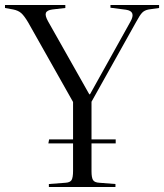

<svg xmlns="http://www.w3.org/2000/svg" viewBox="-28 -750 658 770"><path d="M168 0V-12L234 -17Q253 -18 259 -28Q265 -38 265 -65V-175H166L169 -191H265V-341L85 -660Q69 -687 57 -697.5Q45 -708 25 -712L-8 -718V-730H234V-718L182 -712Q160 -709 156 -698Q152 -687 165 -664L330 -372H333L495 -663Q519 -705 477 -711L415 -719V-730H610V-718L568 -712Q552 -709 542.5 -699.5Q533 -690 518 -662L339 -342V-191H436V-175H339V-63Q339 -38 345 -28Q351 -18 371 -17L435 -12V0Z"/></svg>

Font: Literata 72pt Light
Style: Regular
Weight: 300
Designer: Latin by Veronika Burian and Jose Scaglione. Greek by Irene Vlachou. Cyrillic by Vera Evstafieva.
Foundry: TypeTogether
Version: Version 3.002